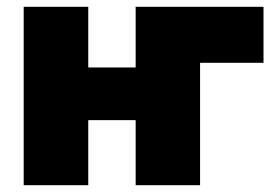

<svg xmlns="http://www.w3.org/2000/svg" viewBox="-20 -546 809 566"><path d="M756.8 -525.9V-360.8H569.8V0H379.9V-191.9H240.2V0H49.8V-525.9H240.2V-347.2H379.9V-524.9L378.9 -525.9Z"/></svg>

Font: Rawline Black
Style: Regular
Weight: 900
Designer: Matt McInerney, Pablo Impallari, Rodrigo Fuenzalida
Foundry: Matt McInerney, Pablo Impallari, Rodrigo Fuenzalida
Version: Version 4.020;PS 004.020;hotconv 1.0.88;makeotf.lib2.5.64775